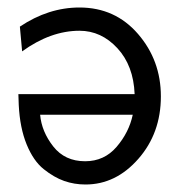

<svg xmlns="http://www.w3.org/2000/svg" viewBox="-20 -481 484 512"><path d="M29 -230H339Q336 -306 293 -352.5Q250 -399 192 -399Q115 -399 39 -344L33 -410Q109 -461 192 -461Q287 -461 348 -390.5Q409 -320 409 -224Q409 -126 349 -57.5Q289 11 208 11Q178 11 151 1.5Q124 -8 96.5 -30Q69 -52 51 -96Q33 -140 30 -201ZM87 -175Q91 -130 122 -90.5Q153 -51 207 -51Q258 -51 291 -89.5Q324 -128 334 -175Z"/></svg>

Font: CMU Sans Serif
Style: Medium
Weight: 500
Version: Version 0.7.0